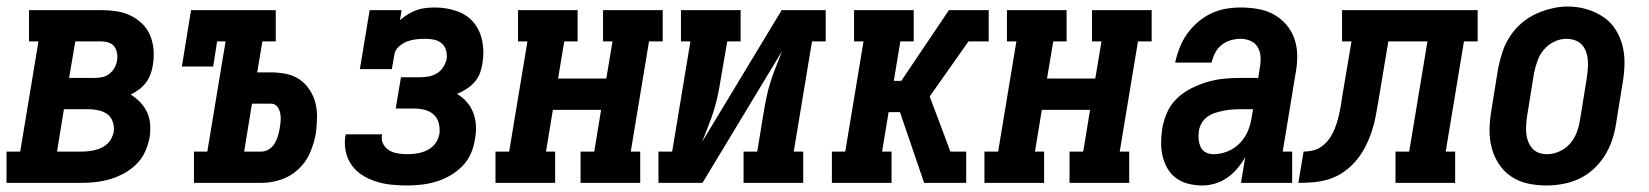

<svg xmlns="http://www.w3.org/2000/svg" viewBox="-39 -561 5059 589"><path d="M-19 0V-96H23L79 -434H50V-530H271Q295 -530 318 -526.5Q341 -523 361 -513.5Q381 -504 397 -488.5Q413 -473 421.5 -452.5Q430 -432 432 -409Q434 -386 430 -362Q428 -348 423 -334Q418 -320 409 -308Q400 -296 387.5 -286.5Q375 -277 362 -271Q378 -261 391 -247.5Q404 -234 412 -217Q420 -200 421.5 -180Q423 -160 420 -140Q416 -118 406.5 -96.5Q397 -75 380 -58Q363 -41 342 -29.5Q321 -18 299 -11.5Q277 -5 255 -2.5Q233 0 211 0ZM173 -322H252Q263 -322 275 -324.5Q287 -327 296.5 -334.5Q306 -342 312 -352.5Q318 -363 320 -375Q322 -386 320 -398Q318 -410 311.5 -418.5Q305 -427 294 -430.5Q283 -434 271 -434H192ZM136 -96H211Q221 -96 231 -97Q241 -98 251.5 -100.5Q262 -103 272 -107.5Q282 -112 290 -119.5Q298 -127 303 -137Q308 -147 310 -157Q312 -172 307 -187Q302 -202 290.5 -210.5Q279 -219 263.5 -222.5Q248 -226 233 -226H157Z M556 0V-96H597L653 -434H627L615 -357H519L547 -530H807V-434H766L750 -339H792Q815 -339 838 -334.5Q861 -330 879.5 -317.5Q898 -305 910.5 -286Q923 -267 928.5 -245.5Q934 -224 933.5 -200Q933 -176 930 -152Q925 -123 912.5 -93.5Q900 -64 876.5 -42Q853 -20 823 -10Q793 0 763 0ZM710 -96H763Q775 -96 786 -103Q797 -110 803.5 -121Q810 -132 813.5 -143.5Q817 -155 819 -167Q821 -179 822 -191Q823 -203 820.5 -214.5Q818 -226 811 -234.5Q804 -243 792 -243H734Z M1209 8Q1185 8 1161 5.5Q1137 3 1115 -4Q1093 -11 1073.5 -23Q1054 -35 1040.5 -53.5Q1027 -72 1022 -95Q1017 -118 1020 -142Q1021 -144 1021 -145.5Q1021 -147 1022 -149H1133Q1133 -148 1133 -147.5Q1133 -147 1133 -146Q1130 -132 1136.5 -119.5Q1143 -107 1154.5 -100Q1166 -93 1180.5 -90.5Q1195 -88 1209 -88Q1219 -88 1229.5 -89Q1240 -90 1250.5 -92.5Q1261 -95 1271 -100Q1281 -105 1289 -112.5Q1297 -120 1302 -130Q1307 -140 1309 -150Q1311 -167 1307 -183Q1303 -199 1291.5 -209.5Q1280 -220 1264 -224Q1248 -228 1231 -228H1175L1191 -324H1247Q1260 -324 1273.5 -326Q1287 -328 1299.5 -335Q1312 -342 1320 -354Q1328 -366 1331 -379Q1333 -393 1329.5 -406Q1326 -419 1316.5 -427.5Q1307 -436 1293.5 -439Q1280 -442 1266 -442Q1252 -442 1238 -440.5Q1224 -439 1210.5 -434Q1197 -429 1185 -418.5Q1173 -408 1171 -394L1163 -349H1065L1095 -530H1193L1188 -499Q1199 -509 1212 -517Q1225 -525 1239 -530Q1253 -535 1267.5 -536.5Q1282 -538 1296 -538Q1330 -538 1362 -527Q1394 -516 1414 -492Q1434 -468 1440.5 -434.5Q1447 -401 1441 -367Q1439 -352 1433.5 -337Q1428 -322 1417 -309.5Q1406 -297 1392 -288Q1378 -279 1363 -273Q1380 -263 1393 -248Q1406 -233 1413 -214.5Q1420 -196 1421 -175.5Q1422 -155 1418 -134Q1415 -112 1405.5 -90Q1396 -68 1379 -51Q1362 -34 1341 -22Q1320 -10 1298 -3.5Q1276 3 1253.5 5.5Q1231 8 1209 8Z M1481 0V-96H1523L1579 -434H1550V-530H1733V-434H1692L1673 -320H1821L1840 -434H1811V-530H1994V-434H1952L1896 -96H1925V0H1742V-96H1784L1805 -224H1657L1636 -96H1664V0Z M1981 0V-96H2023L2079 -434H2050V-530H2233V-434H2192L2172 -318Q2168 -293 2163 -269Q2158 -245 2150.5 -221Q2143 -197 2133.5 -173.5Q2124 -150 2115 -126L2359 -530H2494V-434H2452L2396 -96H2425V0H2242V-96H2284L2303 -212Q2307 -237 2312 -261Q2317 -285 2324.5 -309Q2332 -333 2341.5 -356.5Q2351 -380 2360 -404L2116 0Z M2880 0 2890 -59 2884 -75 2883 -78 2876 -96H2925V0ZM2513 0V-96H2554L2610 -434H2581V-530H2764V-434H2723L2703 -313H2726L2872 -530H2968L2958 -471L2968 -530H2994V-434H2932L2813 -265Q2831 -218 2848.5 -171Q2866 -124 2883 -78L2884 -75L2890 -59L2880 0H2796L2729 -196L2722 -217H2687L2667 -96H2696V0Z M2981 0V-96H3023L3079 -434H3050V-530H3233V-434H3192L3173 -320H3321L3340 -434H3311V-530H3494V-434H3452L3396 -96H3425V0H3242V-96H3284L3305 -224H3157L3136 -96H3164V0Z M3650 8Q3628 8 3607.5 3Q3587 -2 3570.5 -13.5Q3554 -25 3543.5 -42.5Q3533 -60 3528 -80Q3523 -100 3523 -121.5Q3523 -143 3526 -164Q3530 -189 3540.5 -214Q3551 -239 3570.5 -258Q3590 -277 3614.5 -289.5Q3639 -302 3664.5 -309.5Q3690 -317 3715 -319.5Q3740 -322 3766 -322H3821L3826 -355Q3829 -371 3828 -387Q3827 -403 3819.5 -416Q3812 -429 3797.5 -435.5Q3783 -442 3767 -442Q3752 -442 3736.5 -437.5Q3721 -433 3708.5 -423Q3696 -413 3688.5 -398.5Q3681 -384 3678 -369H3566Q3571 -392 3579.5 -414Q3588 -436 3602 -456Q3616 -476 3635 -492.5Q3654 -509 3676 -519.5Q3698 -530 3721 -534Q3744 -538 3767 -538Q3794 -538 3820 -533.5Q3846 -529 3868 -517Q3890 -505 3906.5 -486Q3923 -467 3931.5 -443Q3940 -419 3940.5 -392.5Q3941 -366 3936 -339L3896 -96H3925V0H3768L3781 -79Q3771 -61 3757 -44.5Q3743 -28 3726 -16Q3709 -4 3689 2Q3669 8 3650 8ZM3684 -88Q3705 -88 3726.5 -96.5Q3748 -105 3764.5 -122Q3781 -139 3789.5 -160Q3798 -181 3801 -203L3805 -226H3766Q3753 -226 3740.5 -225Q3728 -224 3715 -221.5Q3702 -219 3689.5 -215Q3677 -211 3666 -203.5Q3655 -196 3648 -184.5Q3641 -173 3639 -160Q3637 -147 3638 -134.5Q3639 -122 3644 -110.5Q3649 -99 3660 -93.5Q3671 -88 3684 -88Z M3944 0 3960 -96Q3973 -96 3987 -99Q4001 -102 4013 -110Q4025 -118 4034 -129Q4043 -140 4049.5 -153Q4056 -166 4060.5 -179.5Q4065 -193 4068 -206Q4071 -219 4073.5 -232.5Q4076 -246 4078 -260V-261Q4078 -261 4078 -261Q4078 -261 4078 -262L4107 -434H4078V-530H4494V-434H4452L4396 -96H4425V0H4242V-96H4284L4340 -434H4220L4189 -248Q4185 -224 4180.5 -201Q4176 -178 4168 -154.5Q4160 -131 4148.5 -109Q4137 -87 4120.5 -67.5Q4104 -48 4083 -33.5Q4062 -19 4038.5 -11.5Q4015 -4 3991 -2Q3967 0 3944 0Z M4705 8Q4676 8 4648 2Q4620 -4 4597 -19.5Q4574 -35 4559 -58Q4544 -81 4537 -108Q4530 -135 4530.5 -164Q4531 -193 4536 -222L4557 -352Q4562 -377 4570 -401.5Q4578 -426 4592.5 -448.5Q4607 -471 4627.5 -489Q4648 -507 4672 -518Q4696 -529 4721 -535Q4746 -541 4771 -541Q4800 -541 4827.5 -533Q4855 -525 4878 -510Q4901 -495 4916 -472Q4931 -449 4938 -422Q4945 -395 4944.5 -366Q4944 -337 4939 -308L4918 -178Q4914 -153 4905.5 -128.5Q4897 -104 4882.5 -81.5Q4868 -59 4848 -41Q4828 -23 4804 -12Q4780 -1 4754.5 3.5Q4729 8 4705 8ZM4707 -88Q4726 -88 4745 -96.5Q4764 -105 4777.5 -120.5Q4791 -136 4798 -155Q4805 -174 4808 -193L4829 -323Q4831 -337 4832 -350.5Q4833 -364 4832 -377Q4831 -390 4826.5 -402.5Q4822 -415 4813.5 -424Q4805 -433 4792.5 -437.5Q4780 -442 4766 -442Q4747 -442 4728.5 -433Q4710 -424 4697 -408.5Q4684 -393 4677.5 -374.5Q4671 -356 4667 -337L4646 -207Q4644 -193 4643 -179.5Q4642 -166 4643 -153Q4644 -140 4648.5 -128Q4653 -116 4661 -106.5Q4669 -97 4681 -92.5Q4693 -88 4707 -88Z"/></svg>

Font: Iosevka Slab Oblique
Style: Bold
Weight: 700
Italic angle: -9°
Monospace: yes
Designer: Belleve Invis
Foundry: Belleve Invis
Version: Version 11.1.1; ttfautohint (v1.8.3)